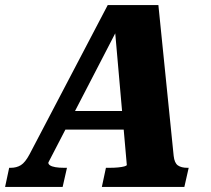

<svg xmlns="http://www.w3.org/2000/svg" viewBox="-72 -734 829 754"><path d="M181 -298H445L436 -225H154ZM378 -632 395 -631 118 -96Q117 -90 124 -85Q131 -80 145.5 -77.5Q160 -75 180 -75H191L174 0H-52L-36 -75H-30Q-7 -75 10 -85.5Q27 -96 44 -128L351 -714H550L610 -122Q613 -94 626.5 -84.5Q640 -75 664 -75H669L652 0H328L344 -75H357Q377 -75 392 -76.5Q407 -78 416 -80.5Q425 -83 426 -86Z"/></svg>

Font: Roboto Serif
Style: Bold Italic
Weight: 700
Italic angle: -10°
Designer: Greg Gazdowicz
Foundry: Commercial Type
Version: Version 1.008